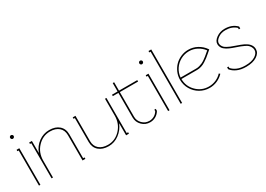

<svg xmlns="http://www.w3.org/2000/svg" viewBox="-4 -1390 2927 2110"><g transform="rotate(-30 1460.0 -335.0)"><path d="M70.8 -445.8H54.2V-463.9H88.9V0H70.8ZM64.5 -595.7Q58.1 -602.5 58.1 -611.8Q58.1 -621.1 64.5 -627.4Q70.8 -633.8 80.1 -633.8Q89.4 -633.8 96.2 -627.4Q103 -621.1 103 -611.8Q103 -602.5 96.2 -595.7Q89.4 -588.9 80.1 -588.9Q70.8 -588.9 64.5 -595.7Z M471.7 -473.1Q549.3 -473.1 595.5 -432.6Q641.6 -392.1 641.6 -320.8V-18.1H659.7V0H623.5V-320.8Q623.5 -384.3 582.5 -419.7Q541.5 -455.1 471.7 -455.1Q380.4 -455.1 314.5 -385.5Q248.5 -315.9 248.5 -213.9V0H230.5V-445.8H213.9V-463.9H248.5V-311Q276.4 -384.8 336.9 -429Q397.5 -473.1 471.7 -473.1Z M953.6 8.8Q876 8.8 829.6 -31.5Q783.2 -71.8 783.2 -143.1V-445.8H766.6V-463.9H801.3V-143.1Q801.3 -79.6 842.5 -44.2Q883.8 -8.8 953.6 -8.8Q1044.9 -8.8 1110.6 -78.4Q1176.3 -147.9 1176.3 -250V-463.9H1194.3V-18.1H1212.4V0H1176.3V-153.8Q1147.9 -82.5 1087.2 -36.9Q1026.4 8.8 953.6 8.8Z M1354 -133.8Q1354 -82 1390.6 -45.4Q1427.2 -8.8 1479 -8.8Q1512.7 -8.8 1541 -25.1Q1569.3 -41.5 1585.9 -69.8V-88.9H1604V-64L1603 -62Q1584 -29.3 1551.3 -10.3Q1518.6 8.8 1479 8.8Q1419.4 8.8 1377.7 -33Q1335.9 -74.7 1335.9 -133.8V-445.8H1265.1V-463.9H1335.9V-570.8H1354V-463.9H1585.9V-445.8H1354Z M1709.5 -445.8H1692.9V-463.9H1727.5V0H1709.5ZM1703.1 -595.7Q1696.8 -602.5 1696.8 -611.8Q1696.8 -621.1 1703.1 -627.4Q1709.5 -633.8 1718.8 -633.8Q1728 -633.8 1734.9 -627.4Q1741.7 -621.1 1741.7 -611.8Q1741.7 -602.5 1734.9 -595.7Q1728 -588.9 1718.8 -588.9Q1709.5 -588.9 1703.1 -595.7Z M1852.5 -679.2H1887.2V0H1869.1V-661.1H1852.5Z M1994.1 -231.9Q1994.1 -280.8 2013.4 -325.4Q2032.7 -370.1 2064.9 -402.3Q2097.2 -434.6 2141.8 -453.9Q2186.5 -473.1 2234.9 -473.1Q2295.9 -473.1 2348.6 -444.6Q2401.4 -416 2435.1 -367.2L2439 -359.9L2433.1 -355Q2426.3 -349.6 2403.1 -329.1Q2379.9 -308.6 2362.5 -295.4Q2345.2 -282.2 2319.6 -265.6Q2293.9 -249 2266.6 -240.5Q2239.3 -231.9 2211.9 -231.9H2012.2Q2012.2 -139.6 2077.4 -74.2Q2142.6 -8.8 2234.9 -8.8Q2282.2 -8.8 2324.5 -27.3Q2366.7 -45.9 2397.9 -79.1L2411.1 -67.9Q2377.4 -31.7 2331.8 -11.5Q2286.1 8.8 2234.9 8.8Q2169.4 8.8 2114 -23.4Q2058.6 -55.7 2026.4 -111.1Q1994.1 -166.5 1994.1 -231.9ZM2012.2 -250H2211.9Q2231.9 -250 2252.9 -256.1Q2273.9 -262.2 2290 -269.8Q2306.2 -277.3 2326.9 -291.7Q2347.7 -306.2 2358.6 -315.2Q2369.6 -324.2 2389.2 -341.1Q2408.7 -357.9 2415 -362.8Q2383.3 -405.3 2336.2 -430.2Q2289.1 -455.1 2234.9 -455.1Q2177.7 -455.1 2128.2 -428Q2078.6 -400.9 2047.6 -353.8Q2016.6 -306.6 2012.2 -250Z M2697.8 -473.1Q2790.5 -473.1 2846.7 -417L2849.6 -414.1V-389.2H2831.5V-407.2Q2780.8 -455.1 2697.8 -455.1Q2642.1 -455.1 2602.8 -426.3Q2563.5 -397.5 2563.5 -366.2Q2563.5 -348.6 2571.3 -333.7Q2579.1 -318.8 2589.8 -308.6Q2600.6 -298.3 2620.4 -288.1Q2640.1 -277.8 2656 -271.2Q2671.9 -264.6 2697.8 -255.9Q2778.3 -228 2805.2 -214.4Q2877.4 -177.7 2884.8 -121.6Q2885.7 -114.3 2885.7 -106.9Q2885.7 -58.1 2834.7 -24.7Q2783.7 8.8 2697.8 8.8Q2630.4 8.8 2583.7 -12.5Q2537.1 -33.7 2512.7 -65.9L2510.7 -68.8V-91.8H2528.8V-74.2Q2551.3 -46.4 2593.3 -27.6Q2635.3 -8.8 2697.8 -8.8Q2778.3 -8.8 2823 -38.1Q2867.7 -67.4 2867.7 -106.9Q2867.7 -127.9 2857.7 -145.5Q2847.7 -163.1 2835.9 -174.1Q2824.2 -185.1 2798.1 -197.8Q2772 -210.4 2757.3 -215.8Q2742.7 -221.2 2709 -232.9Q2701.7 -235.4 2697.8 -236.8Q2677.7 -243.7 2664.3 -248.8Q2650.9 -253.9 2633.5 -261.5Q2616.2 -269 2604.7 -276.1Q2593.3 -283.2 2581.1 -293Q2568.8 -302.7 2561.8 -313.2Q2554.7 -323.7 2550 -337.4Q2545.4 -351.1 2545.4 -366.2Q2545.4 -406.2 2591.6 -439.7Q2637.7 -473.1 2697.8 -473.1Z"/></g></svg>

Font: Rawengulk
Style: Light
Weight: 300
Version: Version 0.92